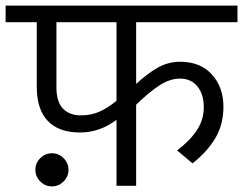

<svg xmlns="http://www.w3.org/2000/svg" viewBox="-40 -662 866 684"><path d="M0 0ZM445 -363Q485 -400 522 -421Q559 -442 602 -442Q674 -442 715 -396.5Q756 -351 756 -282Q756 -219 727.5 -170.5Q699 -122 646 -80L591 -126Q638 -162 662 -199Q686 -236 686 -280Q686 -326 663.5 -354Q641 -382 601 -382Q565 -382 527.5 -357.5Q490 -333 445 -289V0H375V-235Q315 -190 245 -190Q169 -190 130 -231.5Q91 -273 91 -352V-583H-20V-642H806V-583H445ZM375 -583H161V-350Q161 -300 184 -275.5Q207 -251 248 -251Q285 -251 315 -264.5Q345 -278 375 -303ZM145 -116Q169 -116 186.5 -98.5Q204 -81 204 -57Q204 -33 186.5 -15.5Q169 2 145 2Q121 2 103.5 -15.5Q86 -33 86 -57Q86 -81 103.5 -98.5Q121 -116 145 -116Z"/></svg>

Font: Martel Sans Light
Style: Regular
Weight: 300
Designer: Dan Reynolds and Mathieu Réguer
Foundry: Dan Reynolds and Mathieu Réguer
Version: Version 1.002; ttfautohint (v1.1) -l 5 -r 5 -G 72 -x 0 -D la